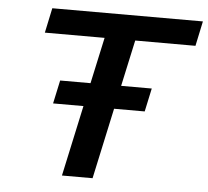

<svg xmlns="http://www.w3.org/2000/svg" viewBox="-49 -710 827 762"><g transform="rotate(5 364.5 -329.0)"><path d="M708 -559H468L428 -375H550L530 -282H408L347 0H225L286 -282H165L185 -375H306L346 -559H108L129 -658H729Z"/></g></svg>

Font: EauTest
Style: Bold Italic
Weight: 700
Italic angle: -12°
Designer: Christian Thalmann (Catharsis Fonts)
Version: Version 0.001;PS 000.001;hotconv 1.0.88;makeotf.lib2.5.64775